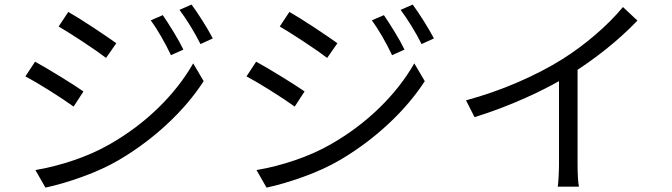

<svg xmlns="http://www.w3.org/2000/svg" viewBox="-20 -795 2970 848"><path d="M789.9 -575.9 735.1 -551.3Q715.5 -592.7 692 -633.4Q668.6 -674.2 645.9 -705.2L699 -728.1Q719.6 -698.2 746.9 -653.5Q774.3 -608.8 789.9 -575.9ZM919.9 -625.4 865.5 -600.3Q845.9 -639.4 821.5 -679.2Q797 -719 772.8 -751.5L826 -774.8Q845.1 -749.5 872.8 -705.8Q900.5 -662.1 919.9 -625.4ZM493.7 -604.1 448.5 -539.2Q411.7 -567.3 346.4 -610.4Q281 -653.4 239 -678L281.6 -742.3Q321.9 -719.6 390.2 -674.6Q458.5 -629.5 493.7 -604.1ZM464 -157.5Q584.1 -226.2 678.8 -318.4Q773.4 -410.5 833.3 -515.1L879.5 -436.6Q815.7 -337.8 718.1 -247Q620.5 -156.2 504.2 -87.8Q434 -46.8 344.4 -14.4Q254.9 17.9 180.7 33.6L136.4 -43.9Q221.2 -58.3 306.8 -87.5Q392.3 -116.7 464 -157.5ZM348.6 -391.1 305.1 -324.2Q264.8 -353.4 199.2 -394.7Q133.5 -435.9 92.2 -457.6L134.8 -522.6Q178.5 -498.7 247.5 -456.2Q316.5 -413.8 348.6 -391.1Z M1766.5 -575.9 1711.7 -551.3Q1692 -592.7 1668.6 -633.4Q1645.1 -674.2 1622.4 -705.2L1675.5 -728.1Q1696.2 -698.2 1723.5 -653.5Q1750.9 -608.8 1766.5 -575.9ZM1896.5 -625.4 1842 -600.3Q1822.5 -639.4 1798 -679.2Q1773.6 -719 1749.4 -751.5L1802.6 -774.8Q1821.7 -749.5 1849.4 -705.8Q1877.1 -662.1 1896.5 -625.4ZM1470.2 -604.1 1425 -539.2Q1388.3 -567.3 1322.9 -610.4Q1257.6 -653.4 1215.6 -678L1258.2 -742.3Q1298.5 -719.6 1366.8 -674.6Q1435.1 -629.5 1470.2 -604.1ZM1440.6 -157.5Q1560.7 -226.2 1655.3 -318.4Q1750 -410.5 1809.8 -515.1L1856.1 -436.6Q1792.2 -337.8 1694.6 -247Q1597 -156.2 1480.7 -87.8Q1410.5 -46.8 1321 -14.4Q1231.4 17.9 1157.2 33.6L1112.9 -43.9Q1197.8 -58.3 1283.3 -87.5Q1368.9 -116.7 1440.6 -157.5ZM1325.2 -391.1 1281.6 -324.2Q1241.3 -353.4 1175.7 -394.7Q1110.1 -435.9 1068.7 -457.6L1111.3 -522.6Q1155 -498.7 1224.1 -456.2Q1293.1 -413.8 1325.2 -391.1Z M2464.4 -534.1Q2540.9 -582.3 2610.7 -642.5Q2680.5 -702.6 2731.4 -763.9L2795.3 -704.1Q2732.1 -638.2 2656.1 -577.5Q2580.1 -516.7 2495.4 -464.1Q2412.5 -412.6 2302.1 -363.1Q2191.8 -313.6 2076 -277.5L2038.2 -351.8Q2158.8 -384.6 2268.6 -432.4Q2378.4 -480.1 2464.4 -534.1ZM2537 29.4H2443.5Q2445.8 13.2 2447.3 -16.4Q2448.9 -45.9 2448.9 -73.7V-494.5L2530.9 -519.4V-73.7Q2530.9 -0.5 2537 29.4Z"/></svg>

Font: Min Sans VF VF
Style: Regular
Weight: 400
Designer: Jinseong-Kim, NotoSansCJK, Nunito
Foundry: Jinseong-Kim
Version: Version 1.420;Glyphs 3.1.2 (3151)